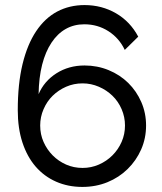

<svg xmlns="http://www.w3.org/2000/svg" viewBox="-20 -735 646 765"><path d="M50.8 -295.9Q50.8 -400.9 69.8 -479.5Q88.9 -558.1 124 -610.6Q159.2 -663.1 208 -689Q256.8 -714.8 316.9 -714.8Q385.7 -714.8 442.4 -681.9Q499 -648.9 530.8 -588.9L477.1 -536.1Q455.1 -583 412.1 -610.6Q369.1 -638.2 315.9 -638.2Q274.9 -638.2 241.9 -619.6Q209 -601.1 185.1 -564.9Q161.1 -528.8 147.9 -477.3Q134.8 -425.8 133.8 -359.9Q155.8 -411.6 204.8 -442.9Q253.9 -474.1 316.9 -474.1Q367.7 -474.1 412.8 -455.6Q458 -437 491 -404.5Q523.9 -372.1 543 -328.4Q562 -284.7 562 -234.9Q562 -184.1 542.5 -139.6Q522.9 -95.2 488.5 -61.5Q454.1 -27.8 408 -9Q361.8 9.8 308.1 9.8Q251 9.8 203.4 -11.2Q155.8 -32.2 121.8 -71.5Q87.9 -110.8 69.3 -167.5Q50.8 -224.1 50.8 -295.9ZM140.1 -234.9Q140.1 -199.7 153.6 -169.4Q167 -139.2 189.9 -116Q212.9 -92.8 243.4 -79.3Q273.9 -65.9 309.1 -65.9Q343.3 -65.9 374 -79.3Q404.8 -92.8 428 -116Q451.2 -139.2 464.6 -169.7Q478 -200.2 478 -234.9Q478 -269 464.6 -300Q451.2 -331.1 428 -353.5Q404.8 -376 373.8 -389.4Q342.8 -402.8 309.1 -402.8Q273.9 -402.8 243.4 -389.4Q212.9 -376 189.9 -353.5Q167 -331.1 153.6 -300Q140.1 -269 140.1 -234.9Z"/></svg>

Font: Raleway Medium
Style: Regular
Weight: 500
Designer: Matt McInerney, Pablo Impallari, Rodrigo Fuenzalida
Foundry: Matt McInerney, Pablo Impallari, Rodrigo Fuenzalida
Version: Version 3.000g; ttfautohint (v1.5) -l 8 -r 28 -G 28 -x 14 -D